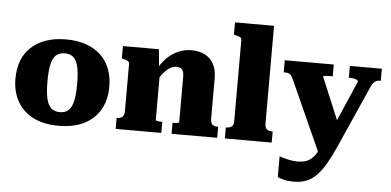

<svg xmlns="http://www.w3.org/2000/svg" viewBox="-61 -883 2541 1249"><g transform="rotate(5 1210.0 -258.5)"><path d="M647 -270Q647 -184 611 -120.5Q575 -57 506.5 -22.5Q438 12 340 12Q243 12 174.5 -22.5Q106 -57 70 -120.5Q34 -184 34 -270Q34 -335 54 -387Q74 -439 114 -476Q154 -513 210.5 -532.5Q267 -552 340 -552Q413 -552 470 -532.5Q527 -513 566.5 -476Q606 -439 626.5 -387Q647 -335 647 -270ZM243 -270Q243 -201 252.5 -158.5Q262 -116 283.5 -96.5Q305 -77 340 -77Q376 -77 397 -96.5Q418 -116 427.5 -158.5Q437 -201 437 -270Q437 -339 427.5 -381Q418 -423 397 -442Q376 -461 340 -461Q305 -461 283.5 -442Q262 -423 252.5 -381Q243 -339 243 -270Z M712 0V-72H714Q729 -72 740 -76.5Q751 -81 756.5 -91.5Q762 -102 762 -120V-428Q762 -438 757.5 -443Q753 -448 744 -451.5Q735 -455 720 -458L712 -460V-541H947L959 -416L967 -414V-81Q967 -78 973.5 -76Q980 -74 989 -73Q998 -72 1006 -72H1010V0ZM1375 0H1077V-72H1080Q1088 -72 1097.5 -72.5Q1107 -73 1113.5 -75.5Q1120 -78 1120 -81V-379Q1120 -399 1115 -411.5Q1110 -424 1099.5 -430.5Q1089 -437 1071 -437Q1049 -437 1027.5 -423.5Q1006 -410 984.5 -384Q963 -358 940 -317L943 -405Q964 -448 996.5 -481.5Q1029 -515 1070.5 -534Q1112 -553 1159 -553Q1211 -553 1248 -533.5Q1285 -514 1305 -476.5Q1325 -439 1325 -384V-120Q1325 -102 1330.5 -91.5Q1336 -81 1347 -76.5Q1358 -72 1372 -72H1375Z M1680 -758V-119Q1680 -92 1693.5 -82Q1707 -72 1729 -72H1731V0H1425V-72H1427Q1450 -72 1463 -82Q1476 -92 1476 -119V-647Q1476 -656 1471.5 -661Q1467 -666 1457.5 -669.5Q1448 -673 1433 -676L1425 -678V-758Z M2166 -123 2109 -28 2049 61 1833 -419Q1825 -436 1818 -445.5Q1811 -455 1801 -458.5Q1791 -462 1775 -462H1769V-541H2089V-464H2084Q2070 -464 2056.5 -463.5Q2043 -463 2035 -461.5Q2027 -460 2027 -456ZM2162 -17Q2131 53 2102.5 102Q2074 151 2043.5 182Q2013 213 1977 227Q1941 241 1894 241Q1859 241 1830.5 234Q1802 227 1790 219V85Q1794 86 1811.5 91.5Q1829 97 1855 102.5Q1881 108 1909 108Q1938 108 1960.5 101Q1983 94 2001 78Q2019 62 2034.5 34.5Q2050 7 2064 -34L2099 -84L2255 -444Q2255 -450 2247.5 -454.5Q2240 -459 2227 -461.5Q2214 -464 2199 -464H2194V-541H2403V-462H2397Q2382 -462 2372 -457Q2362 -452 2353.5 -441Q2345 -430 2337 -411Z"/></g></svg>

Font: Roboto Serif 20pt ExtraBold
Style: Regular
Weight: 800
Version: Version 1.008